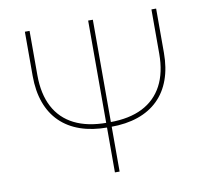

<svg xmlns="http://www.w3.org/2000/svg" viewBox="-80 -817 981 906"><g transform="rotate(-10 410.5 -364.0)"><path d="M702.1 -727.5H724.6V-515.6Q724.6 -443.4 704.3 -387.5Q684.1 -331.5 644.8 -293Q605.5 -254.4 548.3 -234.6Q491.2 -214.8 417.5 -214.8H402.8Q329.1 -214.8 272 -234.6Q214.8 -254.4 175.5 -293Q136.2 -331.5 116 -387.5Q95.7 -443.4 95.7 -515.6V-727.5H118.2V-515.6Q118.2 -425.3 150.9 -363Q183.6 -300.8 247.1 -269Q310.5 -237.3 402.8 -237.3H417.5Q510.3 -237.3 573.5 -269.3Q636.7 -301.3 669.4 -363.3Q702.1 -425.3 702.1 -515.6ZM398.9 -727.5H421.4V0H398.9Z"/></g></svg>

Font: Inter 24pt Thin
Style: Regular
Weight: 250
Designer: Rasmus Andersson
Foundry: rsms
Version: Version 4.001;git-66647c0bb